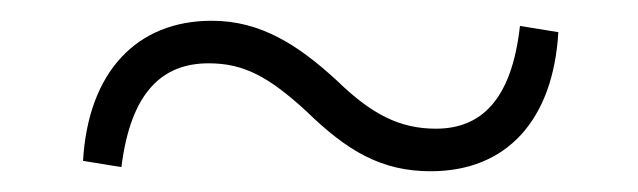

<svg xmlns="http://www.w3.org/2000/svg" viewBox="-20 -465 615 185"><path d="M305 -387C267 -422 231 -445 184 -445C112 -445 65 -396 60 -310L97 -304C106 -377 137 -404 181 -404C215 -404 239 -391 275 -358C315 -319 348 -300 395 -300C468 -300 513 -349 518 -434L481 -440C473 -368 443 -341 400 -341C365 -341 338 -355 305 -387Z"/></svg>

Font: Noto Serif HK Light
Style: Regular
Weight: 300
Designer: Ryoko NISHIZUKA 西塚涼子 (kana & ideographs); Frank Grießhammer (Latin, Greek & Cyrillic); Wenlong ZHANG 张文龙 (bopomofo); San
Foundry: Adobe
Version: Version 2.001;hotconv 1.1.0;makeotfexe 2.6.0